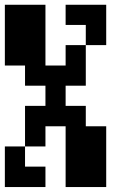

<svg xmlns="http://www.w3.org/2000/svg" viewBox="-20 -712 540 790"><path d="M250 -609.4V-692.4H417V-526.4H333V-609.4ZM0 -442.4V-692.4H167V-442.4H250V-526.4H333V-359.4H250V-276.4H333V-192.4H417V57.6H250V-192.4H167V-109.4H83V-276.4H167V-359.4H83V-442.4ZM0 57.6V-109.4H83V-26.4H167V57.6Z"/></svg>

Font: KH Dot Dougenzaka 12
Style: Regular
Weight: 400
Designer: Original version for X68000 by Keitarou Hiraki (http://hp.vector.co.jp/authors/VA000874/) / TrueType conversion by Homem
Version: Version 1.00.20150527